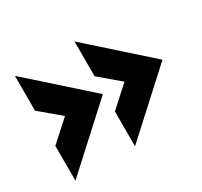

<svg xmlns="http://www.w3.org/2000/svg" viewBox="-111 -670 834 793"><g transform="rotate(-30 305.5 -273.0)"><path d="M40 -522.9 316.9 -275.9 40 -22.9V-189L136.2 -275.9L40 -356.9ZM324.2 -522.9 601.1 -275.9 324.2 -22.9V-189L419.9 -275.9L324.2 -356.9Z"/></g></svg>

Font: Stilu Bold
Style: Regular
Weight: 700
Designer: Genilson Lima Santos
Foundry: Genilson Lima Santos
Version: Version 1.200;PS 001.200;hotconv 1.0.88;makeotf.lib2.5.64775